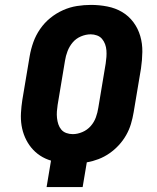

<svg xmlns="http://www.w3.org/2000/svg" viewBox="-20 -763 640 783"><path d="M170 0 188 -108Q164 -115 143.5 -128.5Q123 -142 107.5 -161Q92 -180 82 -203Q72 -226 68 -251Q64 -276 65.5 -302.5Q67 -329 71 -355L101 -534Q106 -563 116 -591Q126 -619 143.5 -644.5Q161 -670 185 -689.5Q209 -709 237 -721.5Q265 -734 294 -738.5Q323 -743 351 -743Q385 -743 418 -736.5Q451 -730 478 -714Q505 -698 524 -672.5Q543 -647 552 -616Q561 -585 560.5 -551.5Q560 -518 555 -484L525 -305Q521 -281 514 -257.5Q507 -234 494.5 -212Q482 -190 464.5 -171Q447 -152 426 -137.5Q405 -123 381.5 -114Q358 -105 334 -101L317 0ZM277 -216Q296 -216 316 -224.5Q336 -233 350 -249Q364 -265 371 -284.5Q378 -304 381 -324L411 -504Q413 -517 414 -530.5Q415 -544 414 -557.5Q413 -571 408.5 -583Q404 -595 396 -604.5Q388 -614 375.5 -618.5Q363 -623 350 -623Q330 -623 310 -614.5Q290 -606 276.5 -590Q263 -574 255.5 -554.5Q248 -535 245 -515L215 -335Q213 -322 212 -308.5Q211 -295 212.5 -281.5Q214 -268 218 -256Q222 -244 230 -234.5Q238 -225 250.5 -220.5Q263 -216 277 -216Z"/></svg>

Font: Iosevka SS04 Hv Ex Obl
Style: Regular
Weight: 900
Width: 7
Italic angle: -9°
Monospace: yes
Designer: Belleve Invis
Foundry: Belleve Invis
Version: Version 19.0.0; ttfautohint (v1.8.4)